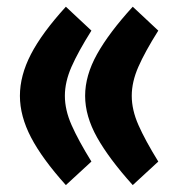

<svg xmlns="http://www.w3.org/2000/svg" viewBox="-20 -532 522 565"><path d="M249 -56.6 173.8 12.7Q104 -64.9 71.3 -127.7Q38.6 -190.4 38.6 -250Q38.6 -309.6 71 -372.3Q103.5 -435.1 173.8 -512.2L249 -441.9Q210 -379.9 190.4 -335.4Q170.9 -291 170.9 -250Q170.9 -208.5 190.7 -163.8Q210.4 -119.1 249 -56.6ZM445.8 -56.6 370.6 12.7Q300.8 -64.9 265.6 -127.7Q230.5 -190.4 230.5 -250Q230.5 -309.6 265.4 -372.3Q300.3 -435.1 370.6 -512.2L445.8 -441.9Q406.7 -379.9 387.2 -335.4Q367.7 -291 367.7 -250Q367.7 -208.5 387.5 -163.8Q407.2 -119.1 445.8 -56.6Z"/></svg>

Font: Vazirmatn FD Black
Style: Regular
Weight: 900
Designer: Saber Rastikerdar
Foundry: Saber Rastikerdar
Version: Version 33.003